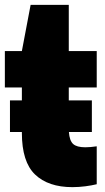

<svg xmlns="http://www.w3.org/2000/svg" viewBox="-20 -760 434 790"><path d="M21 -217V-347H70V-400H0V-550H70L106 -740H263V-550H378V-400H263V-347H358V-217H263.5Q266 -181 281 -167.5Q296 -154 331 -154Q341.5 -154 352.8 -155Q364 -156 378 -158V-2Q358 3 331.2 6.5Q304.5 10 278 10Q178.5 10 124.2 -42Q70 -94 70 -213V-217Z"/></svg>

Font: Encode Sans Condensed Condensed Black
Style: Regular
Weight: 900
Width: 3
Designer: Multiple Designers
Foundry: Impallari Type
Version: Version 3.000; ttfautohint (v1.8.3) -l 8 -r 50 -G 200 -x 14 